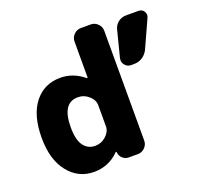

<svg xmlns="http://www.w3.org/2000/svg" viewBox="-132 -916 1081 1049"><g transform="rotate(-20 409.0 -392.0)"><path d="M36.1 -283.2Q36.1 -414.1 92.3 -485.8Q148.4 -557.6 243.2 -557.6Q317.4 -557.6 378.9 -506.8Q380.9 -504.9 382.8 -505.9Q384.8 -506.8 384.8 -509.8V-716.8Q384.8 -740.2 401.9 -757.3Q418.9 -774.4 442.4 -774.4H500Q523.4 -774.4 540.5 -757.3Q557.6 -740.2 557.6 -716.8V-78.1Q557.6 -54.7 540.5 -37.6Q523.4 -20.5 500 -20.5H446.3Q425.8 -20.5 410.6 -35.2Q395.5 -49.8 394.5 -70.3Q394.5 -72.3 392.6 -72.8Q390.6 -73.2 389.6 -72.3Q329.1 -10.7 243.2 -10.7Q152.3 -10.7 94.2 -83.5Q36.1 -156.2 36.1 -283.2ZM731.4 -543Q719.7 -518.6 697.8 -504.4Q675.8 -490.2 649.4 -490.2H630.9Q609.4 -490.2 595.7 -507.8Q585.9 -519.5 585.9 -534.2Q585.9 -540 586.9 -545.9L626 -699.2Q631.8 -723.6 651.9 -739.3Q671.9 -754.9 697.3 -754.9H770.5Q791 -754.9 801.8 -738.3Q807.6 -728.5 807.6 -717.8Q807.6 -710.9 803.7 -702.1ZM387.7 -345.7Q387.7 -376 360.4 -400.4Q333 -424.8 296.9 -424.8Q205.1 -424.8 205.1 -283.2Q205.1 -210 230 -176.3Q254.9 -142.6 296.9 -142.6Q333 -142.6 360.4 -167.5Q387.7 -192.4 387.7 -222.7Z"/></g></svg>

Font: Gen Jyuu Gothic Heavy
Style: Bold
Weight: 900
Designer: [Source Han Sans]
Ryoko NISHIZUKA  (kana & ideographs); Paul D. Hunt (Latin, Greek & Cyrillic); Wenlong ZHANG  (bopomofo
Version: Version 1.002.20150607